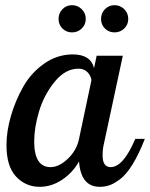

<svg xmlns="http://www.w3.org/2000/svg" viewBox="-20 -715 579 741"><path d="M5 -155Q5 -208 22 -267Q39 -326 69.5 -380Q100 -434 150.5 -469.5Q201 -505 261 -505Q330 -505 343 -452L353 -500H454L381 -160Q376 -140 376 -115Q376 -70 407 -70Q456 -70 502 -179H539Q516 -120 491.5 -80.5Q467 -41 443.5 -23.5Q420 -6 402.5 0Q385 6 365 6Q292 6 285 -92Q261 -49 220 -21.5Q179 6 133 6Q79 6 42 -33.5Q5 -73 5 -155ZM112 -169Q112 -70 175 -70Q208 -70 242 -102.5Q276 -135 285 -179L333 -406Q330 -424 317 -437Q304 -450 283 -450Q232 -450 191 -399.5Q150 -349 131 -286Q112 -223 112 -169ZM221 -605Q206 -620 206 -642Q206 -664 221 -679.5Q236 -695 258 -695Q280 -695 295.5 -679.5Q311 -664 311 -642Q311 -620 295.5 -605Q280 -590 258 -590Q236 -590 221 -605ZM385 -605Q370 -620 370 -642Q370 -664 385 -679.5Q400 -695 422 -695Q444 -695 459.5 -679.5Q475 -664 475 -642Q475 -620 459.5 -605Q444 -590 422 -590Q400 -590 385 -605Z"/></svg>

Font: Lobster Two
Style: Italic
Weight: 400
Designer: Pablo Impallari
Foundry: Pablo Impallari. www.impallari.com
Version: Version 1.006